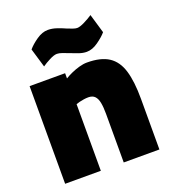

<svg xmlns="http://www.w3.org/2000/svg" viewBox="-133 -829 833 929"><g transform="rotate(-20 283.5 -364.0)"><path d="M43.2 0V-502.8H226V-475.9Q240.4 -484.9 260.3 -493.9Q280.2 -502.9 302.1 -509.1Q323.9 -515.3 342.7 -515.3Q413.8 -515.3 454.3 -488.8Q494.8 -462.2 511.7 -406.2Q528.6 -350.2 528.6 -261V0H344.9V-251Q344.9 -285.1 340.4 -308.1Q336 -331.1 324.4 -343Q312.8 -354.9 291.4 -354.9Q280 -354.9 267.7 -353Q255.5 -351.1 244.8 -348.5Q234.2 -345.9 227 -343V0ZM360.4 -564Q341.1 -564 319.6 -571.6Q298.1 -579.2 277.9 -587.3Q261.3 -593.9 246.5 -599.1Q231.8 -604.4 220.3 -604.4Q205.3 -604.4 181.8 -592.2Q158.2 -580.1 141.7 -568.4L112.7 -666.1Q129.7 -686.7 159.7 -707.5Q189.8 -728.3 218.3 -728.3Q240.9 -728.3 263.9 -720.4Q287 -712.6 307.1 -703.4Q322 -697.4 334.8 -692.9Q347.5 -688.4 356.4 -688.4Q370.4 -688.4 395.2 -700.8Q419.9 -713.1 437.5 -725.2L466.5 -626.5Q449.5 -606.5 419.4 -585.3Q389.4 -564 360.4 -564Z"/></g></svg>

Font: Titillium Web SemiBold
Style: Regular
Weight: 600
Designer: Mohamed Gaber, Accademia di Belle Arti di Urbino
Foundry: Kief Type Foundry, Accademia di Belle Arti di Urbino
Version: Version 3.000; ttfautohint (v1.8.4)